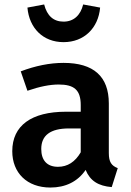

<svg xmlns="http://www.w3.org/2000/svg" viewBox="-20 -826 586 861"><path d="M265 -637C357 -637 421 -700 429 -792L353 -806C341 -757 310 -729 265 -729C220 -729 191 -755 178 -806L103 -792C111 -700 173 -637 265 -637ZM468 -362C468 -483 400 -544 265 -544C203 -544 139 -531 73 -506L103 -419C158 -438 204 -447 243 -447C312 -447 342 -423 342 -355V-325H276C121 -325 35 -263 35 -148C35 -51 101 15 206 15C273 15 328 -11 364 -64C384 -15 421 8 481 13L508 -72C480 -83 468 -99 468 -140ZM240 -78C191 -78 165 -107 165 -158C165 -219 206 -250 289 -250H342V-143C317 -100 283 -78 240 -78Z"/></svg>

Font: Fira Sans Medium
Style: Regular
Weight: 500
Designer: Carrois Corporate & Edenspiekermann AG
Foundry: Carrois Corporate GbR & Edenspiekermann AG
Version: Version 4.203